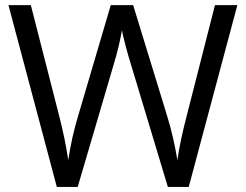

<svg xmlns="http://www.w3.org/2000/svg" viewBox="-20 -734 966 754"><path d="M721.2 0H639.2L495.1 -478Q484.9 -509.8 472.2 -558.1Q459.5 -606.4 459 -616.2Q448.2 -551.8 424.8 -475.1L285.2 0H203.1L13.2 -713.9H101.1L213.9 -272.9Q237.3 -180.2 248 -105Q261.2 -194.3 287.1 -279.8L415 -713.9H502.9L637.2 -275.9Q660.6 -200.2 676.8 -105Q686 -174.3 711.9 -273.9L824.2 -713.9H912.1Z"/></svg>

Font: f0_57812 
Style: Regular
Weight: 400
Foundry: Ascender Corporation
Version: Version 1.10